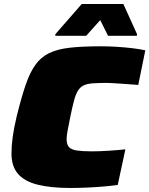

<svg xmlns="http://www.w3.org/2000/svg" viewBox="-20 -926 742 954"><path d="M331 8Q234 8 168.5 -8Q103 -24 70 -61.5Q37 -99 37 -164Q37 -200 43 -244.5Q49 -289 62 -344Q85 -438 106.5 -501.5Q128 -565 155.5 -603.5Q183 -642 224 -662Q265 -682 327.5 -689Q390 -696 482 -696Q519 -696 559.5 -693.5Q600 -691 637.5 -686.5Q675 -682 702 -676L667 -504Q616 -508 585.5 -510Q555 -512 538.5 -513Q522 -514 512 -514Q469 -514 441 -512Q413 -510 395.5 -501.5Q378 -493 367 -475Q356 -457 347.5 -425Q339 -393 329 -344Q322 -308 316.5 -280Q311 -252 311 -235Q311 -208 323 -195Q335 -182 363 -178Q391 -174 438 -174Q473 -174 519.5 -177Q566 -180 603 -184L565 -7Q537 -3 497 0.5Q457 4 414 6Q371 8 331 8ZM255 -748V-756L386 -906H593L661 -756L660 -748H517L478 -826L408 -748Z"/></svg>

Font: Saira Expanded Black
Style: Italic
Weight: 900
Width: 7
Italic angle: -12°
Designer: Hector Gatti with collaboration of the Omnibus-Type team
Foundry: Omnibus-Type
Version: Version 1.101